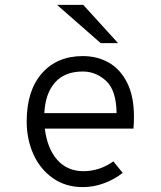

<svg xmlns="http://www.w3.org/2000/svg" viewBox="-20 -752 656 784"><path d="M525 -227H163Q173 -145 214 -99Q255 -53 321 -53Q386 -53 443 -93L481 -46Q448 -20 405.5 -4Q363 12 318 12Q248 12 196 -24.5Q144 -61 116.5 -122Q89 -183 89 -256Q89 -382 151 -452.5Q213 -523 318 -523Q377 -523 424 -496.5Q471 -470 499 -414.5Q527 -359 527 -276Q527 -249 525 -227ZM456 -290Q455 -383 413.5 -421.5Q372 -460 318 -460Q244 -460 204.5 -415Q165 -370 161 -290ZM213 -732H320L462 -576H391Z"/></svg>

Font: Overpass Mono Light
Style: Regular
Weight: 300
Monospace: yes
Designer: Delve Withrington, Dave Bailey
Foundry: Delve Fonts
Version: Version 1.000;DELV;Overpass